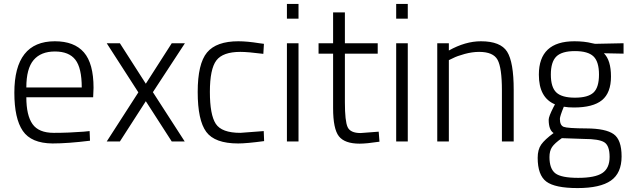

<svg xmlns="http://www.w3.org/2000/svg" viewBox="-20 -720 3212 977"><path d="M406 -50 436 -53 438 -4Q325 10 247 10Q139 9 96 -54Q53 -117 53 -248Q53 -510 259 -510Q358 -510 407 -453.5Q456 -397 456 -273L454 -225H114Q114 -133 145.5 -88.5Q177 -44 253.5 -44Q330 -44 406 -50ZM114 -275H396Q396 -374 363.5 -416Q331 -458 259.5 -458Q188 -458 151 -414.5Q114 -371 114 -275Z M523 -500H590L722 -294L854 -500H921L758 -251L920 0H854L722 -205L590 0H523L684 -250Z M1193 -510Q1238 -510 1300 -500L1323 -497L1320 -446Q1241 -456 1203 -456Q1114 -456 1081 -412.5Q1048 -369 1048 -252.5Q1048 -136 1078 -90Q1108 -44 1203 -44L1322 -53L1324 -2Q1235 10 1192 10Q1073 10 1029.5 -49Q986 -108 986 -252Q986 -396 1033.5 -453Q1081 -510 1193 -510Z M1440 0V-500H1499V0ZM1440 -625V-700H1499V-625Z M1902 -447H1735V-200Q1735 -103 1749 -73Q1763 -43 1815 -43L1907 -50L1911 1Q1845 11 1810 11Q1734 11 1704.5 -26.5Q1675 -64 1675 -170V-447H1601V-500H1675V-657H1735V-500H1902Z M1996 0V-500H2055V0ZM1996 -625V-700H2055V-625Z M2264 0H2205V-500H2264V-463Q2348 -510 2427 -510Q2527 -510 2560.5 -457Q2594 -404 2594 -263V0H2534V-260Q2534 -375 2512 -415.5Q2490 -456 2418 -456Q2383 -456 2344.5 -445.5Q2306 -435 2285 -424L2264 -414Z M2716 83Q2716 41 2734 15.5Q2752 -10 2797 -43Q2772 -59 2772 -111Q2772 -127 2796 -174L2804 -189Q2722 -223 2722 -340Q2722 -510 2903 -510Q2954 -510 2993 -500L3008 -497L3153 -500V-447L3053 -449Q3089 -413 3089 -330.5Q3089 -248 3043.5 -210.5Q2998 -173 2900 -173Q2871 -173 2849 -177Q2829 -128 2829 -115Q2829 -82 2848.5 -74.5Q2868 -67 2965 -66.5Q3062 -66 3102.5 -37.5Q3143 -9 3143 76Q3143 161 3088.5 199Q3034 237 2919 237Q2804 237 2760 204Q2716 171 2716 83ZM2776 79Q2776 139 2806 162Q2836 185 2922 185Q3008 185 3045 160.5Q3082 136 3082 78.5Q3082 21 3055 4Q3028 -13 2952 -13L2839 -17Q2802 9 2789 28.5Q2776 48 2776 79ZM2783 -340.5Q2783 -276 2811 -249.5Q2839 -223 2905.5 -223Q2972 -223 3000 -249Q3028 -275 3028 -340.5Q3028 -406 3000 -433Q2972 -460 2905.5 -460Q2839 -460 2811 -432.5Q2783 -405 2783 -340.5Z"/></svg>

Font: Titillium Web Light
Style: Regular
Weight: 300
Version: Version 1.002;PS 57.000;hotconv 1.0.70;makeotf.lib2.5.55311